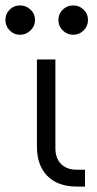

<svg xmlns="http://www.w3.org/2000/svg" viewBox="-66 -687 359 707"><path d="M8 -559Q-15 -559 -30.5 -575Q-46 -591 -46 -614Q-46 -636 -30.5 -651.5Q-15 -667 8 -667Q30 -667 46.5 -651.5Q63 -636 63 -613Q63 -591 46.5 -575Q30 -559 8 -559ZM204 -559Q181 -559 165 -575Q149 -591 149 -614Q149 -636 165 -651.5Q181 -667 204 -667Q226 -667 242 -651.5Q258 -636 258 -613Q258 -591 242 -575Q226 -559 204 -559ZM138 -468V-142Q138 -104 159 -83Q180 -62 217 -62H247V0H217Q147 0 108.5 -39Q70 -78 70 -147V-468Z"/></svg>

Font: Didact Gothic
Style: Regular
Weight: 400
Designer: Daniel Johnson
Foundry: Daniel Johnson
Version: Version 2.101;PS 002.101;hotconv 1.0.88;makeotf.lib2.5.64775